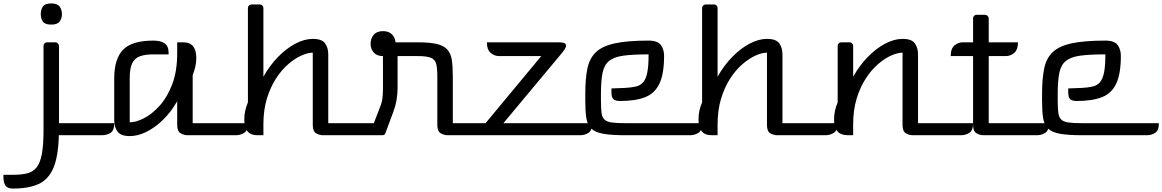

<svg xmlns="http://www.w3.org/2000/svg" viewBox="-63 -786 6756 1116"><path d="M190 -520Q190 -528 196 -534Q202 -540 210 -540H259Q267 -540 273 -534Q279 -528 280 -520V-70H601Q601 -27 579 -13.5Q557 0 531 0H279Q276 123 247.5 190Q219 257 161.5 283.5Q104 310 13 310Q-18 310 -30.5 294Q-43 278 -43 241V230H13Q60 230 93.5 222Q127 214 148.5 188.5Q170 163 180 110.5Q190 58 190 -30ZM174 -704Q174 -729 186 -747.5Q198 -766 235 -766Q271 -766 284 -747.5Q297 -729 297 -704Q297 -679 284 -661Q271 -643 235 -643Q198 -643 186 -661Q174 -679 174 -704Z M691 -331V-75Q727 -75 773.5 -98.5Q820 -122 864.5 -171Q909 -220 938 -296Q967 -372 967 -477V-540H1003Q1078 -540 1078 -449Q1078 -422 1072 -397Q1066 -372 1057 -349V-70H1378Q1378 -27 1356 -13.5Q1334 0 1308 0H1028Q1006 0 986.5 -11.5Q967 -23 967 -60V-198Q932 -136 885.5 -90.5Q839 -45 789 -20Q739 5 691 5Q639 5 620 -21.5Q601 -48 601 -85V-331Q601 -444 652.5 -497Q704 -550 828 -550Q871 -550 894 -534Q917 -518 917 -480V-470H828Q781 -470 750.5 -459Q720 -448 705.5 -418.5Q691 -389 691 -331Z M1468 0H1432Q1357 0 1357 -91Q1357 -118 1362.5 -143Q1368 -168 1378 -191V-740Q1378 -748 1384 -754Q1390 -760 1398 -760H1448Q1456 -760 1462 -754Q1468 -748 1468 -740V-340Q1505 -406 1553.5 -455.5Q1602 -505 1654.5 -532.5Q1707 -560 1755 -560Q1808 -560 1826.5 -534Q1845 -508 1845 -470V-70H2165Q2165 -27 2143 -13.5Q2121 0 2095 0H1815Q1793 0 1774 -11.5Q1755 -23 1755 -60V-480Q1727 -480 1689.5 -463.5Q1652 -447 1613 -413.5Q1574 -380 1541.5 -330Q1509 -280 1488.5 -213.5Q1468 -147 1468 -63Z M2224 -138 2177 -12Q2172 0 2160 0H2104Q2090 0 2090 -13Q2090 -20 2094 -29L2148 -169Q2158 -194 2160.5 -220.5Q2163 -247 2163 -274V-460Q2127 -460 2109 -481Q2091 -502 2091 -532Q2091 -562 2109 -583.5Q2127 -605 2163 -605Q2197 -605 2215.5 -586Q2234 -567 2236 -540H2366Q2437 -540 2477.5 -530Q2518 -520 2538 -497Q2558 -474 2563.5 -435.5Q2569 -397 2569 -340V-70H2879Q2879 -27 2857 -13.5Q2835 0 2809 0H2540Q2518 0 2498.5 -11.5Q2479 -23 2479 -60V-340Q2479 -388 2472.5 -414Q2466 -440 2442 -450Q2418 -460 2366 -460H2248V-274Q2248 -240 2242 -205Q2236 -170 2224 -138Z M2751 -60 3083 -460H2837Q2811 -460 2789 -478.5Q2767 -497 2767 -540H3185Q3204 -540 3215.5 -536.5Q3227 -533 3227 -519Q3227 -512 3220.5 -501.5Q3214 -491 3205 -480L2863 -70H3379Q3379 -27 3357 -13.5Q3335 0 3309 0H2762Q2743 0 2736 -3.5Q2729 -7 2729 -21Q2729 -28 2735.5 -38.5Q2742 -49 2751 -60Z M3430 -240V-200Q3430 -156 3433.5 -130Q3437 -104 3450.5 -91Q3464 -78 3493 -74Q3522 -70 3572 -70H4018Q4018 -27 3996 -13.5Q3974 0 3948 0H3572Q3490 0 3443 -8.5Q3396 -17 3373.5 -39Q3351 -61 3345 -100Q3339 -139 3339 -200V-241Q3339 -327 3351 -386.5Q3363 -446 3400 -482Q3437 -518 3510.5 -534Q3584 -550 3707 -550Q3760 -550 3778.5 -524Q3797 -498 3797 -461Q3797 -358 3770.5 -301Q3744 -244 3688 -221.5Q3632 -199 3541 -199Q3514 -199 3502.5 -209.5Q3491 -220 3491 -251V-272L3570 -275Q3607 -277 3633 -283Q3659 -289 3675.5 -308Q3692 -327 3699.5 -365.5Q3707 -404 3707 -470Q3616 -470 3561 -462.5Q3506 -455 3477.5 -432Q3449 -409 3439.5 -363Q3430 -317 3430 -240Z M4108 0H4072Q3997 0 3997 -91Q3997 -118 4002.5 -143Q4008 -168 4018 -191V-740Q4018 -748 4024 -754Q4030 -760 4038 -760H4088Q4096 -760 4102 -754Q4108 -748 4108 -740V-340Q4145 -406 4193.5 -455.5Q4242 -505 4294.5 -532.5Q4347 -560 4395 -560Q4448 -560 4466.5 -534Q4485 -508 4485 -470V-70H4805Q4805 -27 4783 -13.5Q4761 0 4735 0H4455Q4433 0 4414 -11.5Q4395 -23 4395 -60V-480Q4367 -480 4329.5 -463.5Q4292 -447 4253 -413.5Q4214 -380 4181.5 -330Q4149 -280 4128.5 -213.5Q4108 -147 4108 -63Z M4896 0H4866Q4825 0 4805 -22Q4785 -44 4785 -91Q4785 -118 4790.5 -143Q4796 -168 4806 -191V-520Q4806 -528 4812 -534Q4818 -540 4826 -540H4876Q4884 -540 4890 -534Q4896 -528 4896 -520V-340Q4933 -406 4981.5 -455.5Q5030 -505 5082.5 -532.5Q5135 -560 5183 -560Q5236 -560 5254.5 -534Q5273 -508 5273 -470V-70H5593Q5593 -27 5571 -13.5Q5549 0 5523 0H5243Q5221 0 5202 -11.5Q5183 -23 5183 -60V-480Q5155 -480 5117.5 -463.5Q5080 -447 5041 -413.5Q5002 -380 4969.5 -330Q4937 -280 4916.5 -213.5Q4896 -147 4896 -63Z M5784 -460H5684V-70H6034Q6034 -27 6012 -13.5Q5990 0 5964 0H5654Q5632 0 5612.5 -11.5Q5593 -23 5593 -60V-460H5463Q5463 -504 5485 -522Q5507 -540 5533 -540H5593V-680Q5593 -688 5599 -694Q5605 -700 5613 -700H5663Q5671 -700 5677 -694Q5683 -688 5684 -680V-540H5854Q5854 -497 5832 -478.5Q5810 -460 5784 -460Z M6085 -240V-200Q6085 -156 6088.5 -130Q6092 -104 6105.5 -91Q6119 -78 6148 -74Q6177 -70 6227 -70H6673Q6673 -27 6651 -13.5Q6629 0 6603 0H6227Q6145 0 6098 -8.5Q6051 -17 6028.5 -39Q6006 -61 6000 -100Q5994 -139 5994 -200V-241Q5994 -327 6006 -386.5Q6018 -446 6055 -482Q6092 -518 6165.5 -534Q6239 -550 6362 -550Q6415 -550 6433.5 -524Q6452 -498 6452 -461Q6452 -358 6425.5 -301Q6399 -244 6343 -221.5Q6287 -199 6196 -199Q6169 -199 6157.5 -209.5Q6146 -220 6146 -251V-272L6225 -275Q6262 -277 6288 -283Q6314 -289 6330.5 -308Q6347 -327 6354.5 -365.5Q6362 -404 6362 -470Q6271 -470 6216 -462.5Q6161 -455 6132.5 -432Q6104 -409 6094.5 -363Q6085 -317 6085 -240Z"/></svg>

Font: Warnes
Style: Regular
Weight: 400
Designer: Eduardo Rodriguez Tunni
Foundry: Eduardo Rodriguez Tunni
Version: Version 1.002; ttfautohint (v1.8.4.7-5d5b);gftools[0.9.23]